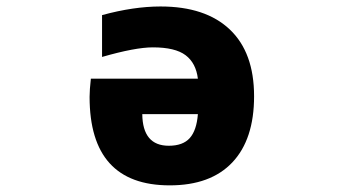

<svg xmlns="http://www.w3.org/2000/svg" viewBox="-20 -555 1040 587"><path d="M585 -314.5Q579.1 -362.3 547.4 -386.2Q515.6 -410.2 447.3 -410.2Q393.6 -410.2 292 -380.9V-508.8Q388.7 -535.2 470.7 -535.2Q608.4 -535.2 682.6 -464.8Q756.8 -394.5 756.8 -260.7Q756.8 -128.9 690.4 -58.6Q624 11.7 499 11.7Q253.9 11.7 253.9 -258.8Q253.9 -280.3 257.8 -314.5ZM585 -206.1H415Q416 -109.4 496.1 -109.4Q539.1 -109.4 560.1 -132.8Q581.1 -156.2 585 -206.1Z"/></svg>

Font: Gen Shin Gothic Monospace Heavy
Style: Bold
Weight: 800
Designer: [Source Han Sans]
Ryoko NISHIZUKA  (kana & ideographs); Paul D. Hunt (Latin, Greek & Cyrillic); Wenlong ZHANG  (bopomofo
Version: Version 1.002.20150607